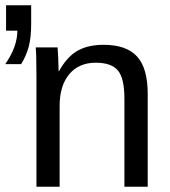

<svg xmlns="http://www.w3.org/2000/svg" viewBox="-21 -708 645 728"><path d="M205.1 -306.2V0H117.2V-415.5Q117.2 -507.8 114.3 -528.3H197.3Q198.7 -514.2 199.7 -490Q200.7 -465.8 201.2 -438H202.6Q232.9 -492.7 272.7 -515.4Q312.5 -538.1 371.6 -538.1Q458.5 -538.1 498.8 -493.7Q539.1 -449.2 539.1 -352.1V0H450.7V-335Q450.7 -410.6 426.3 -440.4Q401.9 -470.2 341.8 -470.2Q278.3 -470.2 241.7 -426.8Q205.1 -383.3 205.1 -306.2ZM97.2 -617.2Q97.2 -565.9 87.9 -531Q78.6 -496.1 59.1 -464.8H-1Q44.9 -531.2 44.9 -591.8H2V-688H97.2Z"/></svg>

Font: Arimo
Style: Regular
Weight: 400
Designer: Steve Matteson
Foundry: Monotype Imaging Inc.
Version: Version 1.33